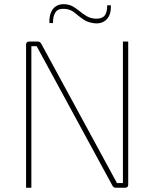

<svg xmlns="http://www.w3.org/2000/svg" viewBox="-20 -886 728 906"><path d="M585 -690V-15Q585 0 570 0H528Q522 0 517.5 -2.5Q513 -5 510 -11L190 -600Q181 -617 171.5 -634Q162 -651 153 -668H128Q128 -651 128 -633.5Q128 -616 128 -599V0H103V-675Q103 -690 118 -690H157Q163 -690 167.5 -687.5Q172 -685 175 -679L488 -103Q499 -83 510 -62.5Q521 -42 532 -22H560Q560 -45 560 -67.5Q560 -90 560 -112V-690ZM288 -866Q310 -864 326.5 -854Q343 -844 358 -831.5Q373 -819 389.5 -809.5Q406 -800 428 -798Q459 -796 472.5 -811Q486 -826 486 -861H503Q505 -818 484 -795.5Q463 -773 428 -776Q395 -779 373 -794.5Q351 -810 332 -826Q313 -842 288 -844Q257 -847 243.5 -830.5Q230 -814 230 -777H213Q212 -808 221 -828.5Q230 -849 247.5 -858.5Q265 -868 288 -866Z"/></svg>

Font: Exo 2 Thin
Style: Regular
Weight: 250
Designer: Natanael Gama
Foundry: Natanael Gama
Version: Version 2.010